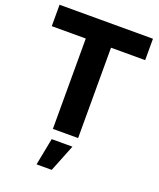

<svg xmlns="http://www.w3.org/2000/svg" viewBox="-166 -800 934 1130"><g transform="rotate(20 300.5 -235.5)"><path d="M8 -700H593V-566H379V0H221V-566H8ZM235 59H365L297 229H202Z"/></g></svg>

Font: Montserrat-Arabic SemiBold
Style: Regular
Weight: 600
Designer: Mohamed Gaber
Foundry: Kief Type Foundry
Version: Version 5.008;PS 005.008;hotconv 1.0.88;makeotf.lib2.5.64775